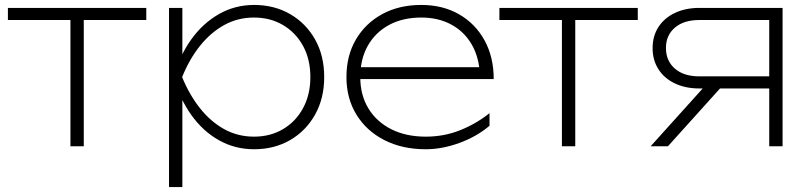

<svg xmlns="http://www.w3.org/2000/svg" viewBox="-20 -592 3267 777"><path d="M265 -542H319V0H265ZM12 -560H572V-511H12Z M664 -560H718V-330L714 -315V-247L718 -224V165H664ZM683 -280Q707 -367 754 -432.5Q801 -498 866 -535Q931 -572 1008 -572Q1090 -572 1154 -535Q1218 -498 1255 -432.5Q1292 -367 1292 -280Q1292 -194 1255 -128Q1218 -62 1154 -25Q1090 12 1008 12Q931 12 866 -24.5Q801 -61 754 -127Q707 -193 683 -280ZM1236 -280Q1236 -352 1206.5 -406Q1177 -460 1125.5 -490.5Q1074 -521 1008 -521Q942 -521 887 -490.5Q832 -460 789 -406Q746 -352 717 -280Q746 -209 789 -154.5Q832 -100 887 -69.5Q942 -39 1008 -39Q1074 -39 1125.5 -69.5Q1177 -100 1206.5 -154.5Q1236 -209 1236 -280Z M1703 12Q1608 12 1535.5 -25Q1463 -62 1422.5 -128Q1382 -194 1382 -280Q1382 -367 1420.5 -432.5Q1459 -498 1527 -535Q1595 -572 1685 -572Q1772 -572 1838 -534Q1904 -496 1941 -428.5Q1978 -361 1978 -272H1419V-320H1965L1922 -290Q1919 -360 1889 -412Q1859 -464 1806.5 -492.5Q1754 -521 1685 -521Q1610 -521 1554.5 -491Q1499 -461 1468.5 -407Q1438 -353 1438 -280Q1438 -207 1471 -153Q1504 -99 1563.5 -69Q1623 -39 1703 -39Q1777 -39 1842 -65Q1907 -91 1961 -134V-83Q1909 -39 1839 -13.5Q1769 12 1703 12Z M2254 -542H2308V0H2254ZM2001 -560H2561V-511H2001Z M3111 -283V-234H2811H2810Q2754 -234 2711 -254.5Q2668 -275 2644.5 -312Q2621 -349 2621 -397Q2621 -446 2644.5 -482.5Q2668 -519 2711 -539.5Q2754 -560 2810 -560H3147V0H3093V-538L3120 -511H2810Q2747 -511 2711 -480Q2675 -449 2675 -398Q2675 -346 2711 -314.5Q2747 -283 2810 -283ZM2919 -262 2683 0H2613L2849 -262Z"/></svg>

Font: Unbounded ExtraLight
Style: Regular
Weight: 250
Designer: Luke Prowse, Jean-Baptiste Morizot, Fátima Lázaro, Florian Runge
Foundry: NaN
Version: Version 1.701;gftools[0.9.28.dev5+ged2979d]